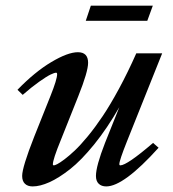

<svg xmlns="http://www.w3.org/2000/svg" viewBox="-20 -650 615 681"><path d="M284.2 -576.2 302.2 -629.9H522L502.4 -576.2ZM95.7 11.2Q78.1 11.2 68.4 1.7Q58.6 -7.8 58.6 -25.9Q58.6 -56.6 101.1 -164.6L159.2 -310.1Q182.6 -368.7 182.6 -386.7Q182.6 -392.1 179.2 -392.1Q172.9 -392.1 159.2 -385.5Q145.5 -378.9 118.9 -360.1Q92.3 -341.3 60.5 -313.5L42 -331.5Q103.5 -395 162.1 -429.9Q220.7 -464.8 256.3 -464.8Q292.5 -464.8 292.5 -427.2Q292.5 -396 257.8 -309.1L195.3 -152.3Q167.5 -84.5 167.5 -66.9Q167.5 -63.5 171.4 -63.5Q174.3 -63.5 183.1 -67.9Q191.9 -72.3 208.5 -84.7Q225.1 -97.2 245.1 -116Q265.1 -134.8 291.3 -166.5Q317.4 -198.2 344 -237.8Q370.6 -277.3 402.1 -335.4Q433.6 -393.6 463.4 -460.9H555.2L429.7 -147Q403.3 -80.6 403.3 -67.9Q403.3 -63.5 406.7 -63.5Q430.2 -63.5 522.9 -143.1L542.5 -126Q418.9 11.2 356.9 11.2Q339.8 11.2 330.1 1.7Q320.3 -7.8 320.3 -25.9Q320.3 -60.5 352.5 -143.1L403.3 -270Q359.9 -194.3 314 -137.7Q268.1 -81.1 228.3 -49.8Q188.5 -18.6 155.3 -3.7Q122.1 11.2 95.7 11.2Z"/></svg>

Font: Elstob 6pt SemiBold
Style: Italic
Weight: 600
Italic angle: -20°
Designer: Peter S. Baker
Version: Version 1.015